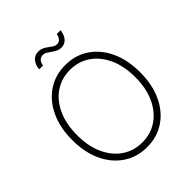

<svg xmlns="http://www.w3.org/2000/svg" viewBox="-250 -1074 1236 1236"><g transform="rotate(-45 368.5 -455.5)"><path d="M369.1 9.8Q277.8 9.8 207.8 -37.1Q137.7 -84 98.6 -168Q59.6 -252 59.6 -363.3Q59.6 -475.6 98.9 -559.6Q138.2 -643.6 208 -690.4Q277.8 -737.3 369.1 -737.3Q460 -737.3 529.8 -690.4Q599.6 -643.6 638.7 -559.6Q677.7 -475.6 677.7 -363.3Q677.7 -251.5 638.7 -167.5Q599.6 -83.5 529.8 -36.9Q460 9.8 369.1 9.8ZM369.1 -33.7Q445.8 -33.7 505.4 -74.2Q564.9 -114.7 599.1 -188.7Q633.3 -262.7 633.3 -363.3Q633.3 -464.4 599.1 -538.6Q564.9 -612.8 505.4 -653.3Q445.8 -693.8 369.1 -693.8Q292 -693.8 232.2 -653.6Q172.4 -613.3 138.2 -539.1Q104 -464.8 104 -363.3Q104 -263.2 137.9 -189Q171.9 -114.7 231.7 -74.2Q291.5 -33.7 369.1 -33.7ZM432.1 -833.5Q412.6 -833.5 396.7 -841.6Q380.9 -849.6 367.4 -859.6Q354 -869.6 340.8 -877.4Q327.6 -885.3 313 -885.3Q293 -885.3 280.8 -871.6Q268.6 -857.9 266.6 -836.4H231.4Q233.9 -873 253.9 -897.2Q273.9 -921.4 307.6 -921.4Q329.6 -921.4 345.5 -913.3Q361.3 -905.3 374.5 -895Q387.7 -884.8 400.1 -877Q412.6 -869.1 426.8 -869.1Q444.8 -869.1 455.8 -880.4Q466.8 -891.6 471.7 -917H506.8Q502.4 -878.9 482.7 -856.2Q462.9 -833.5 432.1 -833.5Z"/></g></svg>

Font: Inter 20pt ExtraLight
Style: Regular
Weight: 250
Version: Version 4.001;git-66647c0bb